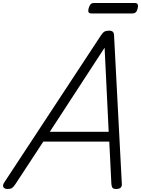

<svg xmlns="http://www.w3.org/2000/svg" viewBox="-68 -1238 934 1272"><path d="M-18 14Q-39 14 -45.5 1.5Q-52 -11 -40 -29L601 -1004Q613 -1022 624 -1028.5Q635 -1035 655 -1035Q671 -1035 679.5 -1027.5Q688 -1020 688 -996L739 -22Q741 -5 732 4.5Q723 14 702 14Q684 14 678 7Q672 0 670 -17L656 -300H219L34 -18Q20 2 11 8Q2 14 -18 14ZM262 -365H652L625 -922ZM538 -1149Q522 -1149 518.5 -1158Q515 -1167 519 -1182Q524 -1200 531.5 -1209Q539 -1218 554 -1218H825Q841 -1218 844.5 -1208Q848 -1198 844 -1182Q840 -1165 832 -1157Q824 -1149 809 -1149Z"/></svg>

Font: Playwrite CO Light
Style: Regular
Weight: 300
Version: Version 1.002